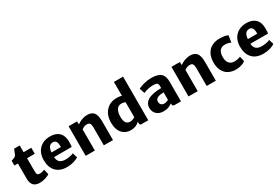

<svg xmlns="http://www.w3.org/2000/svg" viewBox="84 -1965 4553 3125"><g transform="rotate(-30 2360.5 -402.0)"><path d="M247.6 7.8Q168 7.8 130.1 -33.9Q92.3 -75.7 92.3 -162.1V-443.4H26.4V-533.7Q69.8 -546.4 90.6 -557.1Q111.3 -567.9 121.6 -588.9Q125.5 -596.7 160.2 -683.6H264.6V-556.6H409.2V-443.4H264.6V-229.5Q264.6 -191.4 266.6 -171.4Q268.6 -151.4 276.4 -139.6Q284.2 -127.9 295.2 -125.2Q306.2 -122.6 328.1 -122.6Q346.7 -122.6 372.6 -129.2Q398.4 -135.7 411.6 -143.1L434.1 -47.4Q412.1 -26.9 356.4 -9.5Q300.8 7.8 247.6 7.8Z M759.3 7.8Q626.5 7.8 554.7 -68.1Q482.9 -144 482.9 -280.8Q482.9 -362.3 514.9 -426Q546.9 -489.7 610.4 -527.1Q673.8 -564.5 759.8 -564.5Q797.4 -564.5 829.6 -557.9Q861.8 -551.3 892.1 -535.2Q922.4 -519 943.6 -493.9Q964.8 -468.8 978 -429.2Q991.2 -389.6 991.7 -338.9Q991.7 -280.3 985.8 -239.3H653.3Q658.7 -169.9 695.6 -140.6Q732.4 -111.3 799.3 -111.3Q840.8 -111.3 884.8 -120.4Q928.7 -129.4 949.2 -140.6L976.1 -51.3Q945.8 -26.9 886.7 -9.5Q827.6 7.8 759.3 7.8ZM755.9 -458.5Q712.9 -458.5 687.5 -428Q662.1 -397.5 655.3 -325.7H832Q835 -390.1 817.6 -424.3Q800.3 -458.5 755.9 -458.5Z M1109.9 0V-556.2H1267.1L1271 -497.1Q1306.2 -525.9 1357.4 -545.2Q1408.7 -564.5 1458.5 -564.9Q1544.9 -565.9 1584 -516.6Q1623 -467.3 1623 -350.1V0H1451.2V-332.5Q1451.2 -391.1 1434.6 -413.8Q1418 -436.5 1374.5 -434.6Q1352.5 -434.1 1326.9 -423.8Q1301.3 -413.6 1282.2 -397.5V0Z M1956.5 7.8Q1911.1 7.8 1872.1 -8.5Q1833 -24.9 1802.5 -56.9Q1772 -88.9 1754.4 -140.4Q1736.8 -191.9 1736.8 -257.8Q1736.8 -397.9 1813.7 -481.2Q1890.6 -564.5 2019 -564.5Q2068.4 -564.5 2110.8 -552.2L2109.4 -607.4V-812H2281.7V7.8H2154.3Q2122.6 7.8 2122.6 -24.4V-56.2Q2057.1 7.8 1956.5 7.8ZM2016.6 -119.1Q2041.5 -119.1 2067.6 -128.7Q2093.8 -138.2 2109.4 -149.9V-427.2Q2088.9 -446.3 2030.3 -446.3Q1978.5 -446.3 1947.5 -399.4Q1916.5 -352.5 1916 -266.1Q1915.5 -119.1 2016.6 -119.1Z M2896.5 7.8H2793Q2776.4 7.8 2767.8 6.6Q2759.3 5.4 2751 0.5Q2742.7 -4.4 2739.3 -14.9Q2735.8 -25.4 2735.8 -43V-46.9Q2672.4 7.8 2572.8 7.8Q2493.2 7.8 2444.6 -37.6Q2396 -83 2396 -157.7Q2396 -207 2424.3 -245.8Q2452.6 -284.7 2502 -305.2Q2589.4 -340.8 2725.1 -340.8V-383.3Q2725.1 -421.9 2703.1 -434.8Q2681.2 -447.8 2624 -447.8Q2583.5 -447.8 2532.5 -436Q2481.4 -424.3 2451.2 -407.7L2417 -505.4Q2449.7 -525.4 2520.8 -544.9Q2591.8 -564.5 2661.6 -564.5Q2787.6 -564.5 2842 -517.8Q2896.5 -471.2 2896.5 -363.3ZM2645 -96.7Q2668.9 -96.7 2692.6 -104.7Q2716.3 -112.8 2725.1 -121.1V-261.7Q2653.8 -259.8 2615.2 -242.7Q2593.3 -232.4 2580.6 -216.8Q2567.9 -201.2 2567.9 -174.3Q2567.9 -136.2 2589.4 -116.5Q2610.8 -96.7 2645 -96.7Z M3043 0V-556.2H3200.2L3204.1 -497.1Q3239.3 -525.9 3290.5 -545.2Q3341.8 -564.5 3391.6 -564.9Q3478 -565.9 3517.1 -516.6Q3556.2 -467.3 3556.2 -350.1V0H3384.3V-332.5Q3384.3 -391.1 3367.7 -413.8Q3351.1 -436.5 3307.6 -434.6Q3285.6 -434.1 3260 -423.8Q3234.4 -413.6 3215.3 -397.5V0Z M3669.9 -273.9Q3669.9 -335.9 3687 -387.9Q3704.1 -439.9 3737.8 -479.7Q3771.5 -519.5 3825.9 -542Q3880.4 -564.5 3951.2 -564.5Q4004.9 -564.5 4047.9 -555.7Q4090.8 -546.9 4105 -536.6L4084.5 -408.2Q4044.4 -435.5 3969.2 -435.5Q3945.3 -435.5 3924.3 -427.5Q3903.3 -419.4 3885.5 -402.3Q3867.7 -385.3 3856.7 -355Q3845.7 -324.7 3845.2 -284.2Q3844.2 -239.7 3854.2 -207Q3864.3 -174.3 3882.6 -155.5Q3900.9 -136.7 3924.1 -127.9Q3947.3 -119.1 3975.1 -119.1Q4043 -119.1 4090.8 -142.1L4112.8 -48.3Q4090.8 -24.9 4040.3 -8.5Q3989.7 7.8 3936.5 7.8Q3870.1 7.8 3818.6 -13.4Q3767.1 -34.7 3734.9 -72.8Q3702.6 -110.8 3686.3 -161.6Q3669.9 -212.4 3669.9 -273.9Z M4449.2 7.8Q4316.4 7.8 4244.6 -68.1Q4172.9 -144 4172.9 -280.8Q4172.9 -362.3 4204.8 -426Q4236.8 -489.7 4300.3 -527.1Q4363.8 -564.5 4449.7 -564.5Q4487.3 -564.5 4519.5 -557.9Q4551.8 -551.3 4582 -535.2Q4612.3 -519 4633.5 -493.9Q4654.8 -468.8 4668 -429.2Q4681.2 -389.6 4681.6 -338.9Q4681.6 -280.3 4675.8 -239.3H4343.3Q4348.6 -169.9 4385.5 -140.6Q4422.4 -111.3 4489.3 -111.3Q4530.8 -111.3 4574.7 -120.4Q4618.7 -129.4 4639.2 -140.6L4666 -51.3Q4635.7 -26.9 4576.7 -9.5Q4517.6 7.8 4449.2 7.8ZM4445.8 -458.5Q4402.8 -458.5 4377.4 -428Q4352.1 -397.5 4345.2 -325.7H4522Q4524.9 -390.1 4507.6 -424.3Q4490.2 -458.5 4445.8 -458.5Z"/></g></svg>

Font: HaufeMerriweatherSans
Style: Bold
Weight: 700
Designer: Eben Sorkin
Foundry: Eben Sorkin
Version: Version 1.56